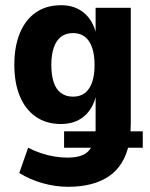

<svg xmlns="http://www.w3.org/2000/svg" viewBox="-20 -526 577 737"><path d="M242 191Q192 191 143 177Q94 163 54 138L88 41Q113 54 139 62.5Q165 71 190.5 75Q216 79 239 79Q278 79 301 67.5Q324 56 335 30L338 41H226V-22H358L346 -15Q347 -22 347 -28Q347 -34 347 -42V-157H348Q336 -107 301.5 -78.5Q267 -50 214 -50Q158 -50 118 -77.5Q78 -105 56.5 -156Q35 -207 35 -277Q35 -348 56.5 -399.5Q78 -451 118 -478.5Q158 -506 215 -506Q267 -506 302 -477Q337 -448 349 -396L347 -400V-496H482V-52Q482 -35 481 -21Q480 -7 478 4L464 -22H528V41H454L475 27Q457 111 397.5 151Q338 191 242 191ZM260 -155Q288 -155 306 -169Q324 -183 333.5 -210Q343 -237 343 -276Q343 -335 322 -367Q301 -399 260 -399Q233 -399 214.5 -385Q196 -371 186.5 -343.5Q177 -316 177 -277Q177 -238 186 -210.5Q195 -183 214 -169Q233 -155 260 -155Z"/></svg>

Font: Nunito Sans 10pt Condensed ExtraBold
Style: Regular
Weight: 800
Width: 3
Designer: Vernon Adams
Foundry: Vernon Adams
Version: Version 3.101;gftools[0.9.27]